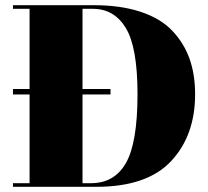

<svg xmlns="http://www.w3.org/2000/svg" viewBox="-20 -720 802 740"><path d="M351 0H30V-14H94V-356H30V-377H94V-686H30V-700H341Q445 -700 522 -674.5Q599 -649 644 -601.5Q689 -554 710.5 -493.5Q732 -433 732 -357Q732 -198 639.5 -99Q547 0 351 0ZM298 -14H331Q421 -14 465.5 -92Q510 -170 510 -357Q510 -538 465 -612Q420 -686 338 -686H298V-377H406V-356H298Z"/></svg>

Font: Elsie Swash Caps Black
Style: Regular
Weight: 900
Designer: Alejandro Inler
Foundry: Alejandro Inler
Version: 1.001